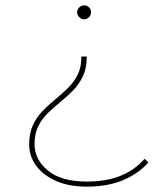

<svg xmlns="http://www.w3.org/2000/svg" viewBox="-20 -540 594 717"><path d="M304 157Q238 157 190 136Q142 115 115.5 79.5Q89 44 89 -1Q89 -43 103 -73Q117 -103 139.5 -126Q162 -149 186.5 -169Q211 -189 233.5 -211Q256 -233 270 -261Q284 -289 284 -329H304Q304 -286 290 -256Q276 -226 253.5 -203Q231 -180 206.5 -160Q182 -140 159.5 -118.5Q137 -97 123 -69Q109 -41 109 -2Q109 56 159 97Q209 138 304 138Q376 138 429 117Q482 96 520 53L534 67Q495 110 438 133.5Q381 157 304 157ZM294 -468Q284 -468 276 -476Q268 -484 268 -494Q268 -505 276 -512.5Q284 -520 294 -520Q305 -520 312.5 -512.5Q320 -505 320 -494Q320 -484 312.5 -476Q305 -468 294 -468Z"/></svg>

Font: Montserrat Thin
Style: Regular
Weight: 100
Designer: Julieta Ulanovsky
Foundry: Julieta Ulanovsky
Version: Version 9.000